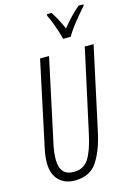

<svg xmlns="http://www.w3.org/2000/svg" viewBox="-140 -1017 749 1095"><g transform="rotate(-15 234.0 -469.0)"><path d="M350 -788Q368 -821 404.5 -866.5Q441 -912 466 -939L468 -948H439Q412 -926 386 -898Q360 -870 336 -841Q323 -873 307.5 -901Q292 -929 280 -948H253L251 -939Q264 -915 281.5 -865.5Q299 -816 305 -788ZM359 -224 465 -714H413L307 -229Q287 -134 257.5 -86.5Q228 -39 168 -39Q86 -39 86 -134Q86 -170 95 -215L202 -714H149L43 -217Q32 -167 32 -128Q32 -62 67.5 -26Q103 10 162 10Q251 10 293.5 -53.5Q336 -117 359 -224Z"/></g></svg>

Font: Noto Sans Display Condensed Light
Style: Italic
Weight: 300
Width: 3
Designer: Monotype Design team
Foundry: Monotype Imaging Inc.
Version: 1.000